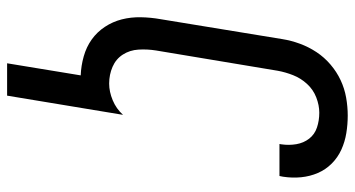

<svg xmlns="http://www.w3.org/2000/svg" viewBox="-249 -534 998 540"><g transform="rotate(90 250.0 -264.0)"><path d="M158 215 192 8Q165 7 138.5 -0.5Q112 -8 91 -23Q70 -38 55.5 -60Q41 -82 34.5 -107.5Q28 -133 28.5 -161Q29 -189 34 -217L90 -559Q94 -584 103 -608.5Q112 -633 126.5 -655Q141 -677 161.5 -694.5Q182 -712 205.5 -723Q229 -734 254.5 -738.5Q280 -743 305 -743Q330 -743 354.5 -739Q379 -735 401 -725Q423 -715 440 -698Q457 -681 466.5 -659Q476 -637 478.5 -612Q481 -587 477 -561L475 -551H385L386 -557Q389 -578 385.5 -598.5Q382 -619 370 -634.5Q358 -650 338.5 -656.5Q319 -663 297 -663Q276 -663 254 -654.5Q232 -646 216 -628.5Q200 -611 191.5 -589.5Q183 -568 179 -546L122 -204Q118 -179 119.5 -154.5Q121 -130 133.5 -110.5Q146 -91 168 -81.5Q190 -72 215 -72Q238 -72 262 -82Q286 -92 303 -111L249 215Z"/></g></svg>

Font: Iosevka Term Curly Medium
Style: Italic
Weight: 500
Italic angle: -9°
Designer: Belleve Invis
Foundry: Belleve Invis
Version: Version 32.3.0